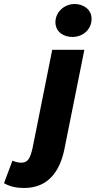

<svg xmlns="http://www.w3.org/2000/svg" viewBox="-150 -748 476 956"><path d="M-30 188C92 188 148 102 170 -2L270 -500H110L12 -10C0 42 -12 62 -44 62C-60 62 -74 58 -88 52L-130 164C-100 182 -65 188 -30 188ZM210 -564C264 -564 306 -602 306 -654C306 -702 264 -728 222 -728C168 -728 126 -686 126 -638C126 -588 168 -564 210 -564Z"/></svg>

Font: Source Sans Pro Black
Style: Italic
Weight: 900
Italic angle: -11°
Designer: Paul D. Hunt
Foundry: Adobe Systems Incorporated
Version: Version 3.006;hotconv 1.0.111;makeotfexe 2.5.65597